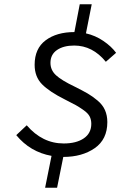

<svg xmlns="http://www.w3.org/2000/svg" viewBox="-20 -768 640 898"><path d="M191 110 221 -39Q121 -57 56 -136L105 -182Q178 -97 278 -97Q337 -97 372 -121Q407 -145 407 -189Q407 -208 399.5 -223Q392 -238 371.5 -252.5Q351 -267 335 -276Q319 -285 283 -303Q211 -339 176.5 -374Q142 -409 142 -465Q142 -541 193.5 -579.5Q245 -618 328 -618L353 -748H409L382 -612Q426 -602 463.5 -576.5Q501 -551 523 -521L475 -479Q413 -555 327 -555Q277 -555 246.5 -534Q216 -513 216 -474Q216 -440 242 -416Q268 -392 329 -363Q367 -344 389.5 -331Q412 -318 436 -298Q460 -278 471 -253Q482 -228 482 -197Q482 -116 423 -75Q364 -34 276 -34L247 110Z"/></svg>

Font: TypoPRO Source Code Pro
Style: Italic
Weight: 400
Italic angle: -11°
Monospace: yes
Designer: Paul D. Hunt, Teo Tuominen
Foundry: Adobe Systems Incorporated
Version: Version 1.030;PS 1.0;hotconv 1.0.84;makeotf.lib2.5.63406